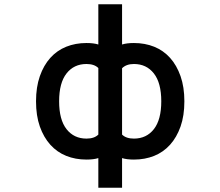

<svg xmlns="http://www.w3.org/2000/svg" viewBox="-20 -696 1040 906"><path d="M444 -375Q425 -394 388 -394Q329 -394 294 -349.5Q259 -305 259 -218Q259 -131 294 -86.5Q329 -42 388 -42Q425 -42 444 -61ZM741 -218Q741 -305 706 -349.5Q671 -394 612 -394Q576 -394 556 -374V-61Q575 -42 612 -42Q671 -42 706 -86.5Q741 -131 741 -218ZM850 -218Q850 -150 832 -99Q814 -48 782.5 -13Q751 22 707.5 39.5Q664 57 612 57Q578 57 556 50V190H444V50Q422 57 388 57Q336 57 292.5 39.5Q249 22 217.5 -13Q186 -48 168 -99Q150 -150 150 -218Q150 -285 168 -336.5Q186 -388 217.5 -423Q249 -458 292.5 -475.5Q336 -493 388 -493Q422 -493 444 -486V-676H556V-486Q578 -493 612 -493Q664 -493 707.5 -475.5Q751 -458 782.5 -423Q814 -388 832 -336.5Q850 -285 850 -218Z"/></svg>

Font: NanumGothicCoding
Style: Bold
Weight: 700
Monospace: yes
Designer: Kwon Bruce; Nicolas Noh; Sung-woo Choi; Go-un Cha; Soo-hyun Park;
Foundry: NHN Corporation
Version: Version 2.000;PS 1;hotconv 1.0.49;makeotf.lib2.0.14853